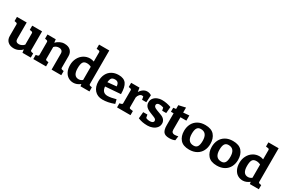

<svg xmlns="http://www.w3.org/2000/svg" viewBox="118 -2034 4883 3298"><g transform="rotate(30 2559.5 -385.0)"><path d="M573 -82V0H408L399 -63Q378 -35 333 -12.5Q288 10 238 10Q164 10 119.5 -30Q75 -70 75 -141V-373Q75 -382 69 -388.5Q63 -395 53 -397L18 -404V-487H211V-160Q211 -130 228 -113Q245 -96 278 -96Q304 -96 332 -109Q360 -122 380 -145V-373Q380 -382 374.5 -389Q369 -396 359 -397L320 -404V-487H516V-113Q516 -96 538 -89Z M1178 -82V0H986V-317Q986 -353 965.5 -372Q945 -391 908 -391Q854 -391 816 -350V-113Q816 -104 822 -97Q828 -90 838 -89L876 -82V0H623V-82L658 -89Q680 -96 680 -113V-370Q680 -390 660 -397L623 -404V-487H787L795 -423Q828 -457 869.5 -477Q911 -497 957 -497Q1038 -497 1080 -455Q1122 -413 1122 -346V-113Q1122 -95 1143 -89Z M1737 -82V0H1559L1553 -41Q1487 10 1419 10Q1364 10 1319 -17Q1274 -44 1247.5 -98Q1221 -152 1221 -229Q1221 -303 1253 -364.5Q1285 -426 1341 -461.5Q1397 -497 1467 -497Q1503 -497 1544 -482V-667Q1544 -677 1538.5 -683Q1533 -689 1523 -691L1477 -697V-780H1680V-113Q1680 -95 1701 -89ZM1468 -88Q1509 -88 1544 -116V-378Q1505 -399 1460 -399Q1404 -399 1382.5 -363Q1361 -327 1361 -246Q1361 -88 1468 -88Z M2207 -117 2228 -36Q2160 -11 2105 -0.5Q2050 10 1998 10Q1897 10 1839.5 -55Q1782 -120 1782 -230Q1782 -312 1812.5 -372Q1843 -432 1900 -464.5Q1957 -497 2034 -497Q2139 -497 2184 -434Q2229 -371 2229 -231L1926 -208Q1935 -88 2043 -88Q2103 -88 2207 -117ZM1924 -292 2098 -309Q2095 -399 2017 -399Q1970 -399 1950 -376.5Q1930 -354 1924 -292Z M2683 -471 2675 -328H2591L2581 -386Q2572 -392 2553 -392Q2528 -392 2506 -368Q2484 -344 2476 -308V-113Q2476 -104 2482 -97Q2488 -90 2498 -89L2551 -82V0H2284V-82L2318 -89Q2340 -96 2340 -113V-373Q2340 -382 2334 -388.5Q2328 -395 2318 -397L2283 -404V-487H2448L2461 -406Q2482 -445 2519.5 -471Q2557 -497 2598 -497Q2626 -497 2649 -488.5Q2672 -480 2683 -471Z M2714 -154H2797L2809 -94Q2822 -86 2843.5 -81Q2865 -76 2889 -76Q2922 -76 2941 -88Q2960 -100 2960 -121Q2960 -139 2948.5 -151.5Q2937 -164 2909 -175L2834 -205Q2768 -230 2737.5 -263.5Q2707 -297 2707 -347Q2707 -395 2734.5 -429Q2762 -463 2804.5 -480Q2847 -497 2890 -497Q2984 -497 3075 -463L3064 -338H2984L2972 -394Q2968 -395 2954 -399.5Q2940 -404 2924.5 -406.5Q2909 -409 2892 -409Q2866 -409 2850.5 -397Q2835 -385 2835 -367Q2835 -346 2850 -331Q2865 -316 2905 -301L2993 -268Q3044 -250 3069 -218Q3094 -186 3094 -147Q3094 -98 3065 -62.5Q3036 -27 2989 -8.5Q2942 10 2891 10Q2834 10 2790.5 1.5Q2747 -7 2702 -25Z M3444 -96 3433 -12Q3389 10 3321 10Q3238 10 3207 -31.5Q3176 -73 3176 -158V-398H3123V-477L3176 -484V-559L3312 -590V-491L3429 -501V-398H3312V-153Q3312 -117 3329.5 -101.5Q3347 -86 3372 -86Q3407 -86 3444 -96Z M3482 -228Q3482 -304 3513 -365Q3544 -426 3605 -461.5Q3666 -497 3752 -497Q3873 -497 3930 -431.5Q3987 -366 3987 -257Q3987 -182 3956 -121Q3925 -60 3863.5 -25Q3802 10 3716 10Q3596 10 3539 -55.5Q3482 -121 3482 -228ZM3846 -237Q3846 -399 3719 -399Q3667 -399 3644.5 -362.5Q3622 -326 3622 -250Q3622 -88 3749 -88Q3801 -88 3823.5 -124.5Q3846 -161 3846 -237Z M4031 -228Q4031 -304 4062 -365Q4093 -426 4154 -461.5Q4215 -497 4301 -497Q4422 -497 4479 -431.5Q4536 -366 4536 -257Q4536 -182 4505 -121Q4474 -60 4412.5 -25Q4351 10 4265 10Q4145 10 4088 -55.5Q4031 -121 4031 -228ZM4395 -237Q4395 -399 4268 -399Q4216 -399 4193.5 -362.5Q4171 -326 4171 -250Q4171 -88 4298 -88Q4350 -88 4372.5 -124.5Q4395 -161 4395 -237Z M5096 -82V0H4918L4912 -41Q4846 10 4778 10Q4723 10 4678 -17Q4633 -44 4606.5 -98Q4580 -152 4580 -229Q4580 -303 4612 -364.5Q4644 -426 4700 -461.5Q4756 -497 4826 -497Q4862 -497 4903 -482V-667Q4903 -677 4897.5 -683Q4892 -689 4882 -691L4836 -697V-780H5039V-113Q5039 -95 5060 -89ZM4827 -88Q4868 -88 4903 -116V-378Q4864 -399 4819 -399Q4763 -399 4741.5 -363Q4720 -327 4720 -246Q4720 -88 4827 -88Z"/></g></svg>

Font: Enriqueta
Style: Bold
Weight: 700
Designer: Viviana Monsalve, Gustavo Ibarra
Foundry: 72Puntos
Version: Version 2.000